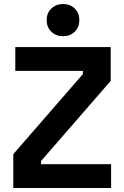

<svg xmlns="http://www.w3.org/2000/svg" viewBox="-20 -934 616 954"><path d="M46 0V-168L392 -566V-582H56V-700H530V-532L184 -134V-118H532V0ZM293 -754Q259 -754 235.5 -776Q212 -798 212 -834Q212 -870 235.5 -892Q259 -914 293 -914Q328 -914 351 -892Q374 -870 374 -834Q374 -798 351 -776Q328 -754 293 -754Z"/></svg>

Font: Space Grotesk
Style: Bold
Weight: 700
Designer: Florian Karsten
Foundry: Florian Karsten
Version: Version 2.000